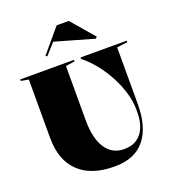

<svg xmlns="http://www.w3.org/2000/svg" viewBox="-165 -1068 1064 1191"><g transform="rotate(-20 366.5 -473.0)"><path d="M387 0Q233 0 151.5 -78.5Q70 -157 70 -303V-689L20 -698V-708H375V-698L315 -689V-332Q315 -211 358 -146Q401 -81 479 -81Q553 -81 593 -130.5Q633 -180 633 -271V-287Q633 -338 616.5 -395.5Q600 -453 570.5 -509Q541 -565 502 -614Q463 -663 418 -698V-708H723V-698L653 -689V-315Q653 -164 587 -82Q521 0 387 0ZM227 -785 217 -792 347 -946H427L557 -795L547 -785L292 -858Z"/></g></svg>

Font: Kalnia Thin
Style: Bold
Weight: 700
Version: Version 1.105